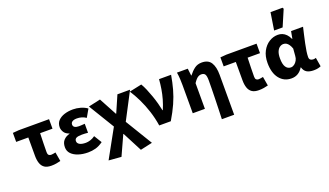

<svg xmlns="http://www.w3.org/2000/svg" viewBox="-83 -1387 3745 2185"><g transform="rotate(-20 1789.0 -295.0)"><path d="M310 11Q257 11 227 -9.5Q197 -30 184 -68.5Q171 -107 171 -158V-381H24V-490L98 -496H464V-381H314Q312 -317 310.5 -256.5Q309 -196 309 -152Q309 -127 320 -117Q331 -107 348 -107Q361 -107 374 -109.5Q387 -112 403 -115L422 -5Q399 1 370.5 6Q342 11 310 11Z M754 12Q691 12 638.5 -5Q586 -22 555 -54Q524 -86 524 -133Q524 -187 552.5 -218Q581 -249 626 -260V-264Q584 -277 565 -307Q546 -337 546 -367Q546 -416 575.5 -447Q605 -478 652.5 -493Q700 -508 756 -508Q801 -508 846.5 -495Q892 -482 927 -457L873 -363Q848 -380 820.5 -388Q793 -396 764 -396Q728 -396 708.5 -383.5Q689 -371 689 -348Q689 -326 707 -315Q725 -304 757 -304Q773 -304 791.5 -305.5Q810 -307 828 -308V-199Q810 -201 791 -202Q772 -203 755 -203Q709 -203 687.5 -192.5Q666 -182 666 -156Q666 -130 692 -115Q718 -100 768 -100Q792 -100 821.5 -109Q851 -118 880 -139L937 -46Q890 -12 846 0Q802 12 754 12Z M1092 189 940 177 1129 -165 940 -476 1085 -508 1200 -294H1204L1292 -496H1445L1274 -169L1472 157L1327 189L1204 -48H1200Z M1618 0Q1604 -92 1576 -178.5Q1548 -265 1511.5 -340.5Q1475 -416 1435 -476L1585 -508Q1605 -475 1624 -430Q1643 -385 1660.5 -335.5Q1678 -286 1691 -238Q1704 -190 1712 -150H1716Q1740 -206 1756.5 -264Q1773 -322 1782.5 -380.5Q1792 -439 1796 -496H1942Q1927 -408 1905.5 -329.5Q1884 -251 1848.5 -171.5Q1813 -92 1758 0Z M2312 177Q2314 118 2316 54.5Q2318 -9 2319.5 -72Q2321 -135 2322 -190.5Q2323 -246 2323 -289Q2323 -343 2310 -363Q2297 -383 2264 -383Q2247 -383 2231.5 -375Q2216 -367 2201.5 -351Q2187 -335 2171 -311V0H2024V-344Q2024 -373 2022 -414Q2020 -455 2013 -496H2144L2154 -410H2158Q2190 -452 2227 -480Q2264 -508 2316 -508Q2395 -508 2428 -454.5Q2461 -401 2461 -308V177Z M2823 11Q2770 11 2740 -9.5Q2710 -30 2697 -68.5Q2684 -107 2684 -158V-381H2537V-490L2611 -496H2977V-381H2827Q2825 -317 2823.5 -256.5Q2822 -196 2822 -152Q2822 -127 2833 -117Q2844 -107 2861 -107Q2874 -107 2887 -109.5Q2900 -112 2916 -115L2935 -5Q2912 1 2883.5 6Q2855 11 2823 11Z M3218 12Q3128 12 3073.5 -56.5Q3019 -125 3019 -246Q3019 -328 3050 -386.5Q3081 -445 3131 -476.5Q3181 -508 3238 -508Q3266 -508 3291 -498Q3316 -488 3337.5 -466Q3359 -444 3375 -409H3379L3395 -496H3540Q3530 -453 3519 -405Q3508 -357 3498 -309.5Q3488 -262 3482 -221.5Q3476 -181 3476 -152Q3476 -128 3489.5 -117.5Q3503 -107 3524 -107Q3531 -107 3539 -108.5Q3547 -110 3556 -113L3574 -5Q3560 2 3538.5 7Q3517 12 3487 12Q3435 12 3403.5 -6.5Q3372 -25 3359 -70H3356Q3306 12 3218 12ZM3253 -108Q3275 -108 3295 -122.5Q3315 -137 3328.5 -161.5Q3342 -186 3343 -215L3350 -301Q3340 -330 3326.5 -349.5Q3313 -369 3297 -378.5Q3281 -388 3261 -388Q3238 -388 3217 -373.5Q3196 -359 3183 -328Q3170 -297 3170 -247Q3170 -175 3192.5 -141.5Q3215 -108 3253 -108ZM3216 -568 3249 -779H3395L3403 -764L3319 -568Z"/></g></svg>

Font: Source Sans 3
Style: Bold
Weight: 700
Designer: Paul D. Hunt
Foundry: Adobe
Version: Version 3.052;hotconv 1.1.0;makeotfexe 2.6.0